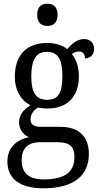

<svg xmlns="http://www.w3.org/2000/svg" viewBox="-20 -778 538 1037"><path d="M236 -638C266 -638 291 -653 291 -698C291 -743 266 -758 236 -758C205 -758 181 -743 181 -698C181 -653 205 -638 236 -638ZM214 239C382 239 460 168 460 53C460 -29 417 -93 306 -93H204C159 -93 145 -107 145 -134C145 -164 164 -184 185 -197C198 -194 222 -192 237 -192C351 -192 406 -265 406 -365C406 -423 390 -458 368 -486C380 -494 391 -500 407 -500C430 -500 439 -481 439 -463C473 -463 488 -487 488 -515C488 -543 470 -567 434 -567C392 -567 360 -532 343 -513C322 -531 282 -546 237 -546C118 -546 60 -476 60 -361C60 -294 92 -234 145 -210C105 -184 83 -157 83 -117C83 -74 110 -49 136 -37C75 -25 20 15 20 94C20 185 84 239 214 239ZM234 -239C174 -239 149 -279 149 -364C149 -454 174 -498 233 -498C294 -498 317 -456 317 -365C317 -278 295 -239 234 -239ZM216 191C126 191 97 147 97 87C97 9 147 -10 197 -10H289C349 -10 382 8 382 69C382 139 346 191 216 191Z"/></svg>

Font: Noto Serif Ethiopic SemiCondensed
Style: Regular
Weight: 400
Width: 4
Designer: Monotype Design Team
Foundry: Monotype Imaging Inc.
Version: Version 2.102